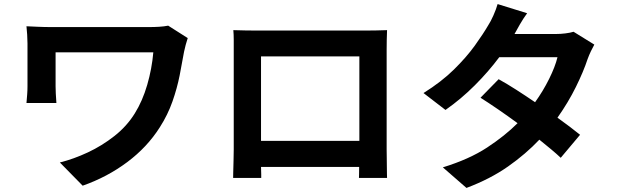

<svg xmlns="http://www.w3.org/2000/svg" viewBox="-20 -857 3040 943"><path d="M902 -670Q898 -659 892 -636.5Q886 -614 884 -603Q875 -551 862.5 -487.5Q850 -424 827 -358.5Q804 -293 765 -232Q703 -134 604.5 -60.5Q506 13 386 55L274 -59Q342 -76 411.5 -108.5Q481 -141 542 -189Q603 -237 642 -300Q680 -361 703 -440Q726 -519 733 -600H253V-433Q253 -422 254 -398Q255 -374 257 -351H110Q112 -374 113.5 -393.5Q115 -413 115 -433V-644Q115 -664 113.5 -686.5Q112 -709 110 -728Q134 -727 166 -725.5Q198 -724 233 -724H711Q737 -724 761.5 -725.5Q786 -727 806 -731Z M1126 -709Q1157 -708 1184.5 -707.5Q1212 -707 1232 -707H1782Q1801 -707 1827.5 -707.5Q1854 -708 1881 -709Q1880 -687 1879.5 -661Q1879 -635 1879 -612V-122Q1879 -107 1879.5 -84.5Q1880 -62 1880 -39.5Q1880 -17 1880.5 -1Q1881 15 1881 17H1743Q1743 15 1743.5 0Q1744 -15 1744 -37H1262Q1263 -16 1263 -0.5Q1263 15 1263 17H1125Q1125 14 1125.5 -10.5Q1126 -35 1127 -67Q1128 -99 1128 -123V-612Q1128 -633 1128 -660.5Q1128 -688 1126 -709ZM1262 -580V-165H1745V-580Z M2569 -792Q2550 -766 2533 -736.5Q2516 -707 2507 -690H2710Q2733 -690 2757 -693Q2781 -696 2797 -701L2899 -638Q2891 -624 2882 -605Q2873 -586 2866 -567Q2846 -506 2808.5 -430Q2771 -354 2718 -279Q2750 -256 2778.5 -234.5Q2807 -213 2829 -195L2734 -82Q2714 -101 2687 -123.5Q2660 -146 2629 -171Q2563 -101 2475.5 -39.5Q2388 22 2271 66L2155 -35Q2285 -75 2372.5 -132.5Q2460 -190 2522 -252Q2473 -288 2425.5 -320.5Q2378 -353 2340 -377L2429 -468Q2469 -446 2515 -416.5Q2561 -387 2608 -355Q2647 -409 2677 -469.5Q2707 -530 2718 -576H2432Q2380 -506 2312 -438Q2244 -370 2168 -317L2060 -400Q2148 -455 2209.5 -515.5Q2271 -576 2312 -633Q2353 -690 2378 -733Q2390 -751 2403.5 -781.5Q2417 -812 2424 -837Z"/></svg>

Font: Chiron Sans HK TT
Style: Bold
Weight: 700
Designer: Ryoko NISHIZUKA 西塚涼子 (kana, bopomofo & ideographs); Paul D. Hunt (Latin, Greek & Cyrillic); Sandoll Communications 산돌커뮤니
Foundry: Adobe
Version: Version 2.022;hotconv 1.0.109;makeotfexe 2.5.65596